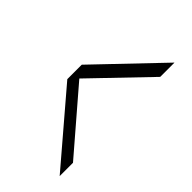

<svg xmlns="http://www.w3.org/2000/svg" viewBox="-6 -994 836 836"><g transform="rotate(-45 411.5 -576.5)"><path d="M668 -437 414 -681 135 -441H53L375 -716H464L756 -437Z"/></g></svg>

Font: Lora Italic
Style: Italic
Weight: 400
Italic angle: -3°
Designer: Olga Karpushina, Alexei Vanyashin (Cyrillic)
Foundry: Cyreal
Version: Version 2.210; ttfautohint (v1.8.1.43-b0c9)